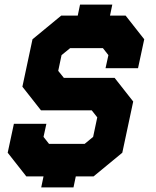

<svg xmlns="http://www.w3.org/2000/svg" viewBox="-20 -768 681 836"><path d="M159.5 48 169.5 0H94.5L13.5 -103L40.5 -229H182L169.5 -172L193.5 -141.5H348.5L385.5 -172L403.5 -257L379.5 -287.5H158.5L77.5 -390.5L121.5 -597L246.5 -700H318.5L328.5 -748H469L459 -700H527L608 -597L581 -471H439.5L452 -528L428 -558.5H285.5L248 -528L233.5 -459.5L258 -429H479L560 -326L512.5 -103L387.5 0H310L300 48Z"/></svg>

Font: Tourney Expanded Black
Style: Italic
Weight: 900
Width: 7
Italic angle: -12°
Designer: Tyler Finck
Foundry: Etcetera Type Co
Version: Version 1.010; ttfautohint (v1.8.3)